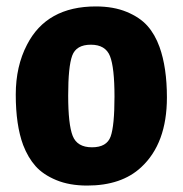

<svg xmlns="http://www.w3.org/2000/svg" viewBox="-20 -565 568 597"><path d="M278 -545Q333 -545 374 -528Q415 -511 438.5 -484.5Q462 -458 476 -419Q499 -355 499 -262Q499 -119 419 -45Q358 12 251 12Q196 12 155 -5Q114 -22 90.5 -48.5Q67 -75 52 -114Q29 -176 29 -271Q29 -359 64 -426Q125 -545 278 -545ZM336 -264.5Q336 -355 322 -390.5Q308 -426 262.5 -426Q217 -426 204.5 -392Q192 -358 192 -268Q192 -178 206 -142.5Q220 -107 266 -107Q312 -107 324 -140.5Q336 -174 336 -264.5Z"/></svg>

Font: Magra
Style: Bold
Weight: 600
Designer: Viviana Monsalve
Foundry: Viviana Monsalve
Version: Version 1.001